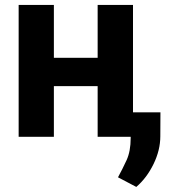

<svg xmlns="http://www.w3.org/2000/svg" viewBox="-20 -548 691 769"><path d="M416.5 -316.4V-203.1H149.9V-316.4ZM195.8 -528.3V0H54.7V-528.3ZM512.7 -528.3V0H371.1V-528.3ZM622.6 -98.1 622.1 -2Q622.1 53.2 595 108.9Q567.9 164.6 525.9 200.7L452.6 162.1Q470.7 128.9 487.1 93.3Q503.4 57.6 503.4 4.9V-98.1Z"/></svg>

Font: RobotoDEMO
Style: Regular
Weight: 400
Designer: Christian Robertson
Foundry: Google
Version: Version 2.136